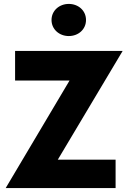

<svg xmlns="http://www.w3.org/2000/svg" viewBox="-20 -960 660 980"><path d="M243 -858C243 -810 283 -776 331 -776C380 -776 419 -810 419 -858C419 -906 380 -940 331 -940C283 -940 243 -906 243 -858ZM57 -549H335L9 0H570V-145H275L606 -700H57Z"/></svg>

Font: Jost
Style: Bold
Weight: 700
Version: Version 3.710